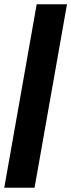

<svg xmlns="http://www.w3.org/2000/svg" viewBox="-32 -720 334 900"><path d="M140 -700H282L130 160H-12Z"/></svg>

Font: Sarabun ExtraBold
Style: Italic
Weight: 800
Italic angle: -10°
Designer: Suppakit Chalermlarp | Katatrad Co.,Ltd.
Foundry: Cadson Demak Co.,Ltd.
Version: Version 1.000; ttfautohint (v1.6)